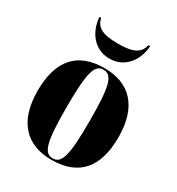

<svg xmlns="http://www.w3.org/2000/svg" viewBox="-185 -887 934 1014"><g transform="rotate(30 282.5 -380.5)"><path d="M279 -606C374 -606 429 -686 433 -771H423C411 -723 381 -697 279 -697C176 -697 145 -723 134 -771H124C129 -686 184 -606 279 -606ZM281 10C444 10 529 -82 529 -270C529 -458 436 -550 284 -550C121 -550 36 -458 36 -270C36 -82 129 10 281 10ZM283 0C229 0 212 -58 212 -270C212 -482 229 -540 282 -540C337 -540 354 -482 354 -270C354 -58 337 0 283 0Z"/></g></svg>

Font: Noto Serif Display Condensed Black
Style: Regular
Weight: 900
Width: 3
Designer: Monotype Design Team
Foundry: Monotype Imaging Inc.
Version: Version 2.009